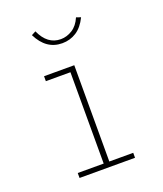

<svg xmlns="http://www.w3.org/2000/svg" viewBox="-121 -718 681 800"><g transform="rotate(-20 219.0 -318.5)"><path d="M94 0V-22H209V-427H100V-449H234V-22H340V0ZM309 -634 329 -627Q310 -588 282 -570Q254 -552 219 -552Q148 -552 111 -627L130 -637Q160 -570 219 -570Q246 -570 270.5 -585.5Q295 -601 309 -634Z"/></g></svg>

Font: Inconsolata SemiCondensed ExtraLight
Style: Regular
Weight: 200
Width: 4
Monospace: yes
Designer: Raph Levien, Cyreal, Brenton Simpson
Foundry: Raph Levien, Cyreal, Google
Version: Version 3.100; ttfautohint (v1.8.4.7-5d5b)